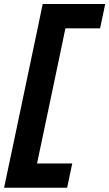

<svg xmlns="http://www.w3.org/2000/svg" viewBox="-22 -794 534 938"><path d="M-2 123Q10 65.5 21.5 11.5Q33 -42.5 47 -109L136.5 -535Q151 -604 162.8 -659.8Q174.5 -715.5 186.5 -774.5H492L467 -655.5H297.5Q290.5 -621.5 283 -585.8Q275.5 -550 267 -509L188.5 -135.5Q180 -96 173 -62Q166 -28 159 4.5H331L306 123Z"/></svg>

Font: Commissioner
Style: Bold Italic
Weight: 700
Italic angle: -12°
Designer: Kostas Bartsokas
Foundry: Kostas Bartsokas
Version: Version 1.000; ttfautohint (v1.8.3)